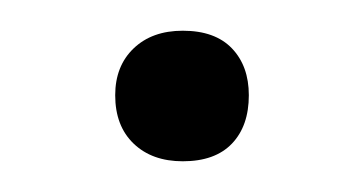

<svg xmlns="http://www.w3.org/2000/svg" viewBox="-20 -94 237 125"><path d="M99 11Q79 11 67 -0.5Q55 -12 55 -32Q55 -51 67 -62.5Q79 -74 99 -74Q120 -74 131 -62.5Q142 -51 142 -32Q142 -12 131 -0.5Q120 11 99 11Z"/></svg>

Font: Cormorant Infant Light
Style: Regular
Weight: 400
Version: Version 4.001